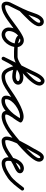

<svg xmlns="http://www.w3.org/2000/svg" viewBox="1014 -1632 650 2719"><g transform="rotate(90 1339.5 -273.0)"><path d="M96.8 -222.8C106.3 -212.8 122.2 -212.4 132.2 -221.8C140.8 -230 149.7 -238 158 -246.6C210.7 -301.1 352.3 -421.7 352.3 -498C352.3 -537.2 327.7 -568.2 287 -568.2C217.9 -568.2 181.1 -477.5 164.1 -423.5C130.3 -315.3 73.8 -210.5 23.6 -109.1C23.6 -109.1 23.9 -109.7 24.2 -110.2C24.6 -110.8 24.9 -111.4 24.9 -111.3C-6.2 -62.2 -10.6 30.5 69 30.5C138.6 30.5 214.1 -17.8 269.3 -56.5C280.6 -64.4 283.4 -80 275.5 -91.3C267.6 -102.6 252 -105.4 240.7 -97.5C240.7 -97.5 240.7 -97.5 240.7 -97.5C195 -65.5 126.7 -19.5 69 -19.5C39.4 -19.5 58.4 -70.8 67.1 -84.7C67.1 -84.7 67.5 -85.2 67.8 -85.8C68.1 -86.3 68.4 -86.9 68.4 -86.9C119.8 -190.7 177.2 -297.8 211.9 -408.5C220.3 -435.4 248.8 -518.2 287 -518.2C299.6 -518.2 302.3 -509.5 302.3 -498C302.3 -447.9 162.3 -322.9 122 -281.4C114.3 -273.3 105.9 -265.8 97.8 -258.2C87.8 -248.7 87.4 -232.8 96.8 -222.8Z M234.5 -62.7C242.4 -51.4 258 -48.6 269.3 -56.5C350.5 -113.1 431.7 -183.7 520.3 -227C532.8 -233.1 537.9 -248 531.8 -260.4C525.8 -272.9 510.8 -278 498.4 -271.9C498.4 -271.9 498.4 -271.9 498.4 -271.9C407.1 -227.4 324.1 -155.7 240.7 -97.5C229.4 -89.6 226.6 -74 234.5 -62.7ZM498.9 -272.2C498.9 -272.2 498.9 -272.2 498.9 -272.2C422.5 -236.7 369.7 -155.4 369.7 -71.2C369.7 -14.7 412.1 29.7 469.2 29.7C569.6 29.7 648.6 -90.9 648.6 -182.5C648.6 -234.6 608.1 -285 554 -285C524.9 -285 492.2 -277.1 481.4 -246.3C481.4 -246.3 481.4 -246.3 481.4 -246.3C481.4 -246.4 481.5 -246.4 481.5 -246.4C441.5 -134.5 735.9 -146 786 -146C799.8 -146 811 -157.2 811 -171C811 -184.8 799.8 -196 786 -196C786 -196 786 -196 786 -196C777.2 -196 768.7 -196.1 760.1 -196.1C693.9 -196.8 605.4 -193.3 543 -218.8C539.1 -220.4 526.9 -224.9 528.5 -229.6C528.5 -229.6 528.6 -229.6 528.6 -229.7C528.6 -229.7 528.6 -229.7 528.6 -229.7C530.2 -234.3 550 -235 554 -235C580.2 -235 598.6 -207 598.6 -182.5C598.6 -119 541 -20.3 469.2 -20.3C439.7 -20.3 419.7 -42.1 419.7 -71.2C419.7 -136 461.1 -199.5 519.9 -226.8C532.4 -232.6 537.9 -247.5 532.1 -260C526.2 -272.5 511.4 -278 498.9 -272.2Z M831.2 16.4C831.2 16.4 831.2 16.4 831.2 16.4C882.1 -82.6 946.5 -228 1077 -228C1090.6 -228 1129.5 -223.4 1129.5 -203.6C1129.5 -180.4 1083.1 -171 1066.4 -171C1035.7 -171 971.7 -175.7 950 -201.2C941.5 -211.2 928.9 -211.8 919.4 -206.6C909.8 -201.5 903.3 -190.7 907 -178C931.5 -93.5 952.7 31 1064.9 31C1146 31 1214 -11.5 1278.3 -56.5C1289.6 -64.4 1292.4 -80 1284.5 -91.3C1276.6 -102.6 1261 -105.4 1249.7 -97.5C1249.7 -97.5 1249.7 -97.5 1249.7 -97.5C1194.6 -58.9 1134.6 -19 1064.9 -19C987.4 -19 972.1 -132.9 955 -192C951.4 -204.6 936.3 -203.8 924.3 -197.4C912.4 -190.9 903.4 -178.8 912 -168.8C945.1 -129.9 1018.5 -121 1066.4 -121C1113.7 -121 1179.5 -147.6 1179.5 -203.6C1179.5 -257 1121.8 -278 1077 -278C921.6 -278 847.7 -125.1 786.8 -6.4C780.5 5.9 785.3 20.9 797.6 27.2C809.9 33.5 824.9 28.7 831.2 16.4ZM761 -171C761 -157.2 772.2 -146 786 -146C899.2 -146.2 1192.6 -388.3 1192.6 -505C1192.6 -540.7 1165.7 -578 1127.5 -578C1055.5 -578 1008.1 -454.8 980.6 -399.1C915.9 -268.1 851.2 -137.1 786.6 -6.1C780.5 6.3 785.6 21.3 797.9 27.4C810.3 33.5 825.3 28.4 831.4 16.1C896.1 -114.9 960.8 -245.9 1025.4 -376.9C1042 -410.6 1091.5 -528 1127.5 -528C1137.1 -528 1142.6 -512.4 1142.6 -505C1142.6 -419.2 871.9 -196.1 786 -196C772.2 -196 761 -184.8 761 -171Z M1243.5 -62.7C1251.4 -51.4 1267 -48.6 1278.3 -56.5C1351.4 -107.5 1541.3 -231.8 1631.6 -231.8C1645.8 -231.8 1660.8 -229 1672.5 -220.7C1685.4 -211.4 1699 -217.9 1706 -228.8C1713 -239.6 1713.3 -254.7 1699.5 -262.6C1676.6 -275.9 1657.4 -281.1 1630.3 -281.1C1514.7 -281.1 1335.1 -157.8 1335.1 -34.2C1335.1 11.8 1365.8 32.3 1408.7 32.3C1535.6 32.3 1657 -125.6 1711.9 -226C1719.9 -240.6 1713 -253.9 1702 -259.9C1691 -265.9 1676.1 -264.6 1668.1 -250C1633.3 -186.6 1551.3 -102.8 1551.3 -31.6C1551.3 10.3 1590 29.7 1627 29.7C1699.6 29.7 1785.4 -15.6 1843.4 -56.6C1854.7 -64.5 1857.4 -80.1 1849.4 -91.4C1841.5 -102.7 1825.9 -105.4 1814.6 -97.4C1765.6 -62.8 1688.5 -20.3 1627 -20.3C1620.3 -20.3 1601.3 -21.5 1601.3 -31.6C1601.3 -77.9 1685.4 -177.5 1711.9 -226C1719.9 -240.6 1713 -253.9 1702 -259.9C1691 -265.9 1676.1 -264.6 1668.1 -250C1623.4 -168.3 1513.2 -17.7 1408.7 -17.7C1392.9 -17.7 1385.1 -17.3 1385.1 -34.2C1385.1 -129.1 1543.3 -231.1 1630.3 -231.1C1648.8 -231.1 1659.4 -228.1 1674.5 -219.4C1688.2 -211.4 1701.4 -217.3 1708 -227.5C1714.6 -237.6 1714.4 -252.1 1701.5 -261.3C1681.2 -275.8 1656.3 -281.8 1631.6 -281.8C1521.6 -281.8 1337.4 -158.7 1249.7 -97.5C1238.4 -89.6 1235.6 -74 1243.5 -62.7Z M1843.3 -56.5C1843.3 -56.5 1843.3 -56.5 1843.3 -56.5C1934.6 -120.4 2270.3 -388.1 2270.3 -499.1C2270.3 -537.5 2245.8 -568.2 2206 -568.2C2147.6 -568.2 2112.1 -474.4 2085.4 -428.6C2031.1 -335.2 1914.3 -143.1 1914.3 -38.6C1914.3 -4.8 1939 29 1975 29C2055.7 29 2124.3 -11.4 2188.4 -56.6C2199.7 -64.5 2202.4 -80.1 2194.4 -91.4C2186.5 -102.7 2170.9 -105.4 2159.6 -97.4C2159.6 -97.4 2159.6 -97.4 2159.6 -97.4C2104.6 -58.7 2044.5 -21 1975 -21C1967.8 -21 1964.3 -33.2 1964.3 -38.6C1964.3 -129.4 2080.4 -320.6 2128.6 -403.4C2143.2 -428.5 2186.4 -518.2 2206 -518.2C2217.8 -518.2 2220.3 -509.7 2220.3 -499.1C2220.3 -418.1 1887.1 -148.2 1814.7 -97.5C1803.4 -89.6 1800.6 -74 1808.5 -62.7C1816.4 -51.4 1832 -48.6 1843.3 -56.5Z M2188.3 -56.5C2188.3 -56.5 2188.3 -56.5 2188.3 -56.5C2228.3 -84.4 2269.8 -110.3 2312.8 -133.3C2345.1 -150.6 2391.6 -166.3 2417.4 -192.3C2428.1 -203.2 2434 -216.7 2434 -232C2434 -266.4 2397.6 -286 2367 -286C2263.2 -286 2208 -154.3 2208 -66C2208 -13.3 2234.8 29 2292 29C2364.8 29 2440 -16.2 2497.4 -56.6C2508.7 -64.5 2511.4 -80.1 2503.4 -91.4C2495.5 -102.7 2479.9 -105.4 2468.6 -97.4C2420.6 -63.7 2353.4 -21 2292 -21C2263.6 -21 2258 -41.1 2258 -66C2258 -124.4 2294.6 -236 2367 -236C2379.6 -236 2384 -233.9 2384 -232C2384 -227.2 2377.6 -223.8 2374.2 -221.7C2304.7 -177 2229.5 -146.2 2159.7 -97.5C2148.4 -89.6 2145.6 -74 2153.5 -62.7C2161.4 -51.4 2177 -48.6 2188.3 -56.5Z M2462.6 -61.2C2470.6 -49.9 2486.2 -47.3 2497.5 -55.3C2569.1 -106.2 2620.4 -180.1 2673.7 -248.7C2682.2 -259.6 2680.2 -275.3 2669.3 -283.7C2658.4 -292.2 2642.7 -290.2 2634.3 -279.3C2584.1 -214.8 2535.8 -143.9 2468.5 -96C2457.3 -88 2454.6 -72.4 2462.6 -61.2Z"/></g></svg>

Font: FRB American Cursive Guidelines Arrows Semibold
Style: Italic
Weight: 600
Italic angle: -25°
Version: Version 2.0;Modular Font Editor K font №1